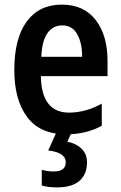

<svg xmlns="http://www.w3.org/2000/svg" viewBox="-20 -572 524 832"><path d="M248 -552Q343 -552 394.5 -485.5Q446 -419 446 -308V-242H157Q160 -84 279 -84Q351 -84 421 -123V-27Q354 10 267 10Q154 10 98 -64.5Q42 -139 42 -268Q42 -406 96 -479Q150 -552 248 -552ZM250 -462Q210 -462 186 -429Q162 -396 159 -326H336Q336 -386 314.5 -424Q293 -462 250 -462ZM357 131Q357 183 324.5 211.5Q292 240 227 240Q188 240 161 232V164Q186 171 213 171Q265 171 265 131Q265 89 189 80L225 0H291L272 42Q311 50 334 73Q357 96 357 131Z"/></svg>

Font: Noto Sans Condensed SemiBold
Style: Regular
Weight: 600
Width: 3
Designer: Monotype Design Team
Foundry: Monotype Imaging Inc.
Version: Version 2.013; ttfautohint (v1.8.4.7-5d5b)